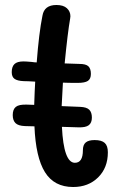

<svg xmlns="http://www.w3.org/2000/svg" viewBox="-20 -750 489 769"><path d="M412 -140Q412 -78 373 -39.5Q334 -1 273 -1Q197 -1 160 -60.5Q123 -120 118 -244L80 -245Q53 -246 42 -257Q31 -268 31 -289Q31 -312 43.5 -322Q56 -332 87 -331L117 -330Q119 -392 121 -423Q91 -425 75 -425Q50 -426 38.5 -434Q27 -442 27 -461Q27 -483 38 -493.5Q49 -504 74 -504Q84 -504 106 -502Q120 -500 127 -500Q136 -618 150 -687Q157 -730 206 -730Q234 -730 248 -717Q262 -704 262 -685L261 -676Q251 -619 239 -496L298 -494Q324 -494 334 -484.5Q344 -475 344 -454Q344 -434 332 -426Q320 -418 291 -418Q253 -418 232 -419Q228 -355 227 -325L301 -322Q327 -321 337.5 -310.5Q348 -300 348 -279Q348 -258 335.5 -248.5Q323 -239 294 -240L228 -242Q235 -98 280 -98Q312 -98 312 -148Q312 -170 323.5 -179.5Q335 -189 359 -189Q387 -189 399.5 -177.5Q412 -166 412 -140Z"/></svg>

Font: Mali SemiBold
Style: Regular
Weight: 600
Designer: Kitiyaporn Chalermlarp | Katatrad Aksorn Co.,Ltd.
Foundry: Cadson Demak Co.,Ltd.
Version: Version 1.000; ttfautohint (v1.6)